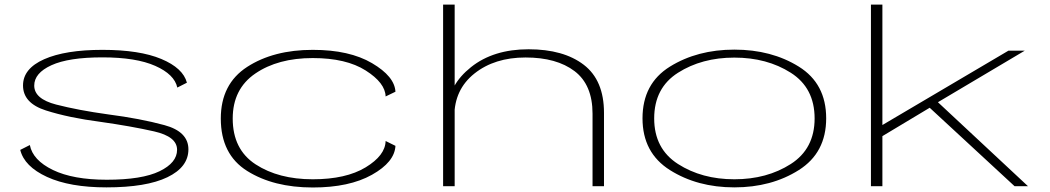

<svg xmlns="http://www.w3.org/2000/svg" viewBox="-20 -805 4538 830"><path d="M440.5 5Q612.5 5 703.5 -38.8Q794.5 -82.5 794.5 -159.5Q794.5 -236 690.5 -264.2Q586.5 -292.5 447.5 -310.5Q317.5 -328.5 222.8 -353Q128 -377.5 128 -435Q128 -489 202.2 -523Q276.5 -557 422.5 -557Q568.5 -557 651.2 -520.2Q734 -483.5 746.5 -426.5L788 -447.5Q771.5 -510.5 677.5 -550Q583.5 -589.5 423 -589.5Q262.5 -589.5 171 -549Q79.5 -508.5 79.5 -435.5Q79.5 -359 178.5 -327.5Q277.5 -296 412.5 -278.5Q547 -259.5 646.2 -237Q745.5 -214.5 745.5 -157.5Q745.5 -101.5 669.8 -64.8Q594 -28 441.5 -28Q296 -28 208.8 -70.2Q121.5 -112.5 109 -178L67.5 -157Q85 -85.5 183.2 -40.2Q281.5 5 440.5 5Z M1332 5.5Q1490 5.5 1588 -49.5Q1686 -104.5 1689.5 -174.5L1647 -195.5Q1645.5 -133 1560.5 -81.5Q1475.5 -30 1332 -30Q1184 -30 1085 -94.5Q986 -159 986 -292.5Q986 -420.5 1083.8 -487.2Q1181.5 -554 1332 -554Q1476.5 -554 1561 -500.2Q1645.5 -446.5 1647 -388L1689.5 -408.5Q1686 -474.5 1588.2 -532Q1490.5 -589.5 1332 -589.5Q1162.5 -589.5 1048.5 -515.8Q934.5 -442 934.5 -292.5Q934.5 -137.5 1048.5 -66Q1162.5 5.5 1332 5.5Z M1895.5 0H1945.5V-785H1895.5ZM2541.5 0H2591V-317Q2591 -458 2503.5 -525Q2416 -592 2265 -592Q2113 -592 2016.2 -514.8Q1919.5 -437.5 1919.5 -339L1944 -301.5Q1944 -418 2031 -487.2Q2118 -556.5 2252 -556.5Q2386 -556.5 2463.8 -497.5Q2541.5 -438.5 2541.5 -313.5Z M3154.5 5Q3315 5 3433.2 -69.8Q3551.5 -144.5 3551.5 -293.5Q3551.5 -443.5 3433.2 -517Q3315 -590.5 3154.5 -590.5Q2994.5 -590.5 2876 -517Q2757.5 -443.5 2757.5 -293.5Q2757.5 -144.5 2876 -69.8Q2994.5 5 3154.5 5ZM3154.5 -30Q3014 -30 2911 -96Q2808 -162 2808 -293Q2808 -425 2911 -490.5Q3014 -556 3154.5 -556Q3295.5 -556 3398.5 -490.5Q3501.5 -425 3501.5 -293Q3501.5 -162 3398.5 -96Q3295.5 -30 3154.5 -30Z M3996.5 -341.5 4366 0H4424L4031.5 -366ZM3745 0H3794.5V-216.5L4002 -341L4031 -361L4410 -586H4339.5L3794.5 -264.5V-785H3745Z"/></svg>

Font: Anybody ExtraExpanded ExtraLight
Style: Regular
Weight: 250
Width: 8
Version: Version 1.113;gftools[0.9.25]